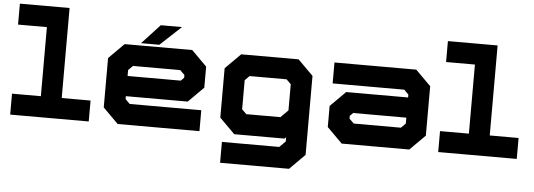

<svg xmlns="http://www.w3.org/2000/svg" viewBox="-56 -922 3597 1293"><g transform="rotate(5 1742.0 -275.0)"><path d="M30 0V-141.5H225V-608.5H30V-750H366V-141.5H561V0Z M1213.5 -540 1316.5 -437V-294.5L1213.5 -191.5H795V-172L825.5 -141.5H1309.5V0H756.5L653.5 -103V-437L756.5 -540ZM1144.5 -398.5H825.5L795 -368V-328H1154.5L1175.5 -349V-368ZM866 -556 988 -688H1131.5L989.5 -556Z M1466.5 200V59H1854L1894.5 18.5V-10L1884.5 0H1544.5L1441.5 -103V-437L1544.5 -540H1932.5L2035.5 -437V97L1932.5 200ZM1613.5 -141.5H1844.5L1894.5 -191.5V-368.5L1863.5 -399H1613.5L1583 -368.5V-172Z M2271 0 2168 -103V-245.5L2271 -348.5H2689.5V-368L2659 -398.5H2175V-540H2728L2831 -437V-103L2728 0ZM2340 -141.5H2659L2689.5 -172V-212H2330L2309 -191V-172Z M2923.5 0V-141.5H3118.5V-608.5H2923.5V-750H3259.5V-141.5H3454.5V0Z"/></g></svg>

Font: Tourney Expanded Black
Style: Regular
Weight: 900
Width: 7
Designer: Tyler Finck
Foundry: Etcetera Type Co
Version: Version 1.010; ttfautohint (v1.8.3)